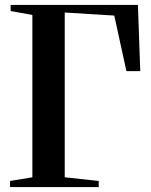

<svg xmlns="http://www.w3.org/2000/svg" viewBox="-20 -763 616 783"><path d="M21 0V-25L112 -40V-702L23.5 -718V-743H542.5L552 -473H495.5L446 -699.5L244 -712V-40L382.5 -25V0Z"/></svg>

Font: Merriweather 120pt SemiBold
Style: Regular
Weight: 600
Version: Version 2.100